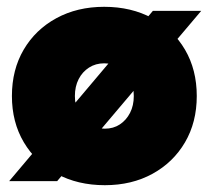

<svg xmlns="http://www.w3.org/2000/svg" viewBox="-20 -532 618 564"><path d="M7 0 429 -500H571L148 0ZM288 12Q208 12 146.5 -21.5Q85 -55 50 -114Q15 -173 15 -250Q15 -327 49.5 -386Q84 -445 145.5 -478.5Q207 -512 286 -512Q366 -512 427.5 -478.5Q489 -445 523.5 -386Q558 -327 558 -250Q558 -173 523.5 -114Q489 -55 428 -21.5Q367 12 288 12ZM288 -154Q313 -154 332 -166.5Q351 -179 362 -200.5Q373 -222 373 -250Q373 -278 362 -299.5Q351 -321 331.5 -333.5Q312 -346 286 -346Q261 -346 241.5 -333.5Q222 -321 211 -299.5Q200 -278 200 -250Q200 -222 211 -200.5Q222 -179 242 -166.5Q262 -154 288 -154Z"/></svg>

Font: Figtree Black
Style: Regular
Weight: 900
Designer: Erik Kennedy
Foundry: Erik Kennedy
Version: Version 2.001;gftools[0.9.30]